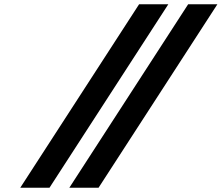

<svg xmlns="http://www.w3.org/2000/svg" viewBox="-20 -880 1039 900"><path d="M305 0H442L999 -860H862ZM75 0H212L769 -860H632Z"/></svg>

Font: Hussar
Style: BdWodka
Weight: 700
Foundry: Cannot Into Space Fonts
Version: Version 2.00